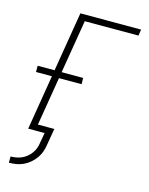

<svg xmlns="http://www.w3.org/2000/svg" viewBox="-138 -821 876 1130"><g transform="rotate(15 300.0 -256.0)"><path d="M29 223V185Q46 185 63 182Q80 179 96 172Q112 165 126.5 153Q141 141 151.5 126.5Q162 112 168 95.5Q174 79 176 62L187 0H87L142 -334H45V-372H148L208 -735H578L572 -697H245L191 -372H322L323 -334H185L136 -38H236L219 62Q216 84 208.5 105.5Q201 127 187.5 146Q174 165 156 180.5Q138 196 116.5 206Q95 216 73 219.5Q51 223 29 223Z"/></g></svg>

Font: Iosevka Aile XLt Obl
Style: Regular
Weight: 200
Italic angle: -9°
Designer: Belleve Invis
Foundry: Belleve Invis
Version: Version 31.1.0; ttfautohint (v1.8.4)